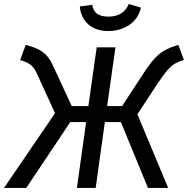

<svg xmlns="http://www.w3.org/2000/svg" viewBox="-43 -921 921 941"><path d="M831.1 -701.1 858.2 -627.5Q835.2 -620.6 817.1 -610.6Q799.1 -600.6 779.1 -578.7Q759.2 -556.7 730.3 -512.9L630.3 -361.1L781.2 0H682.1L549.5 -322.7H470.9L425.9 0H334L379 -322.7H301.4L85.8 0H-23.3L226.7 -366.2L141.1 -553.4Q131 -577.4 119.5 -591Q108 -604.5 92.9 -612.5Q77.8 -620.5 55.7 -626.5L82.9 -701.1Q121.2 -691.2 145.9 -678.6Q170.6 -666.1 187.2 -647Q203.8 -627.9 217.8 -596.8L308.6 -401.3H390.1L431 -689.1H522.9L482 -401.3H555.5L661.5 -563.3Q693.5 -612.3 718 -637.7Q742.6 -663.2 768.7 -676.7Q794.8 -690.2 831.1 -701.1ZM486.4 -768.8Q446.2 -768.8 416.2 -783.9Q386.1 -799 368.6 -826.1Q351.1 -853.3 348.2 -889.4L408.6 -897.5Q414.6 -865.5 434.5 -852.5Q454.5 -839.5 488.5 -839.5Q524.5 -839.5 549.4 -854.5Q574.4 -869.4 588.4 -901.4L647.8 -883.4Q634.8 -828.2 590.2 -798.5Q545.7 -768.8 486.4 -768.8Z"/></svg>

Font: Fira Sans Variable
Style: Italic
Weight: 397
Italic angle: -8°
Designer: Carrois Corporate & Edenspiekermann AG
Foundry: Carrois Corporate GbR & Edenspiekermann AG
Version: Version 4.202